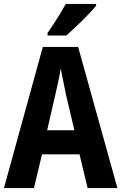

<svg xmlns="http://www.w3.org/2000/svg" viewBox="-20 -953 615 973"><path d="M467 -924V-933H313C289 -888 255 -835 221 -786V-773H316C363 -814 437 -886 467 -924ZM424 0H575L376 -715H197L0 0H152L193 -171H383ZM314 -475 357 -293H219L261 -476C270 -515 283 -571 288 -607C294 -570 306 -518 314 -475Z"/></svg>

Font: Noto Sans Myanmar Condensed
Style: Bold
Weight: 700
Width: 3
Designer: Monotype Design Team
Foundry: Monotype Imaging Inc.
Version: Version 2.107